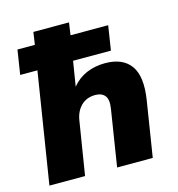

<svg xmlns="http://www.w3.org/2000/svg" viewBox="-109 -831 859 926"><g transform="rotate(-15 320.5 -368.0)"><path d="M24 0 112 -552H26L45 -674H132L141 -736H319L310 -674H498L479 -552H290L270 -428Q300 -465 342.5 -483Q385 -501 435 -501Q524 -501 563 -446Q602 -391 584 -277L540 0H362L406 -278Q414 -325 398.5 -345Q383 -365 350 -365Q307 -365 279.5 -338Q252 -311 245 -267L202 0Z"/></g></svg>

Font: Mulish Black
Style: Italic
Weight: 900
Italic angle: -9°
Designer: Vernon Adams
Foundry: Vernon Adams
Version: Version 3.603; ttfautohint (v1.8.3)